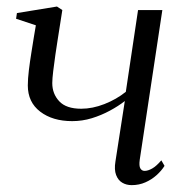

<svg xmlns="http://www.w3.org/2000/svg" viewBox="-20 -542 543 573"><path d="M166 -512 151.5 -419.5Q149 -403 145.2 -378Q141.5 -353 138.8 -329.8Q136 -306.5 136 -294Q136 -262 156.8 -239.8Q177.5 -217.5 222.5 -217.5Q256 -217.5 291.8 -231.5Q327.5 -245.5 355.5 -268L392 -512H464.5L397 -65Q394.5 -46.5 399 -39.2Q403.5 -32 411.5 -32Q421.5 -32 434 -39Q446.5 -46 461.5 -63.5L471 -47Q462 -32.5 447.2 -19.2Q432.5 -6 413.8 2.2Q395 10.5 373 10.5Q357 10.5 344.8 3.2Q332.5 -4 326.5 -19.8Q320.5 -35.5 324.5 -60L352.5 -240.5Q333.5 -225.5 308 -211.8Q282.5 -198 254 -189.2Q225.5 -180.5 195.5 -180.5Q137 -180.5 100 -208.8Q63 -237 63 -287Q63 -306 66.2 -332.8Q69.5 -359.5 73.8 -386Q78 -412.5 81 -431L87 -466.5L28 -486L30.5 -503L150 -522.5Z"/></svg>

Font: Merriweather 120pt Light
Style: Italic
Weight: 300
Italic angle: -7.8°
Version: Version 2.101